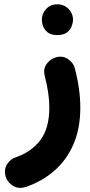

<svg xmlns="http://www.w3.org/2000/svg" viewBox="-20 -581 428 914"><path d="M239.3 -305.7Q274.9 -318.8 302.5 -300.5Q330.1 -282.2 336.4 -254.9Q362.3 -157.2 362.3 -68.4Q362.3 31.7 329.1 107.2Q295.9 182.6 237.1 233.2Q178.2 283.7 102.1 309.1Q68.8 319.8 42.2 303.7Q15.6 287.6 7.3 260.7Q-2.4 226.1 13.7 200.9Q29.8 175.8 54.2 168Q129.4 142.6 172.1 85.9Q214.8 29.3 214.8 -68.4Q214.8 -134.8 193.4 -217.8Q184.6 -251 200.7 -274.4Q216.8 -297.9 239.3 -305.7ZM179.2 -488.3Q179.2 -516.1 199.7 -538.3Q220.2 -560.5 252 -560.5Q274.9 -560.5 290.8 -550.8Q306.6 -541 315.9 -526.9Q327.6 -507.3 327.6 -488.3Q327.6 -473.6 321.3 -456.3Q314.9 -439 298.6 -426.5Q282.2 -414.1 252.9 -414.1Q222.7 -414.1 207 -426.8Q191.4 -439.5 185.1 -456.1Q179.2 -472.2 179.2 -488.3Z"/></svg>

Font: Mikhak-DS1-FD ExtraBold
Style: Regular
Weight: 800
Designer: Amin Abedi
Version: Version 3.2